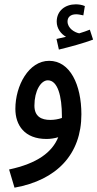

<svg xmlns="http://www.w3.org/2000/svg" viewBox="-20 -637 450 887"><path d="M252 -408C302 -420 368 -438 410 -454L395 -500C381 -494 365 -489 346 -483C325 -487 292 -506 292 -538C292 -557 305 -571 332 -571C343 -571 354 -568 365 -566L372 -609C359 -615 342 -617 330 -617C282 -617 242 -588 242 -537C242 -505 262 -480 285 -467C273 -464 260 -461 241 -457ZM47 230C243 195 356 75 356 -109C356 -245 304 -356 207 -356C113 -356 51 -242 51 -134C51 -59 93 5 195 5C213 5 232 2 249 -3C221 66 153 118 22 146ZM139 -149C139 -218 169 -266 201 -266C247 -266 266 -192 266 -100C266 -97 266 -94 266 -92C249 -86 230 -83 212 -83C172 -83 139 -98 139 -149Z"/></svg>

Font: Noto Sans Arabic UI XCn Md
Style: Regular
Weight: 500
Width: 2
Designer: Monotype Design Team, Nadine Chahine and Nizar Qandah
Foundry: Monotype Imaging Inc.
Version: Version 2.010